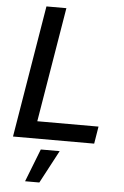

<svg xmlns="http://www.w3.org/2000/svg" viewBox="-63 -772 678 1054"><g transform="rotate(5 276.5 -245.0)"><path d="M28.8 0 149.4 -727.5H259.3L154.3 -95.2H491.7L476.1 0ZM116.2 238.8 187 57.6H291L194.8 238.8Z"/></g></svg>

Font: Inter 24pt Medium
Style: Italic
Weight: 500
Italic angle: -9.3988°
Designer: Rasmus Andersson
Foundry: rsms
Version: Version 4.001;git-66647c0bb